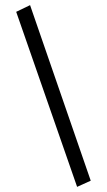

<svg xmlns="http://www.w3.org/2000/svg" viewBox="-20 -685 415 747"><path d="M280 42 333 18 97 -665 43 -639Z"/></svg>

Font: Inconsolata Condensed Thin
Style: Regular
Weight: 100
Width: 3
Monospace: yes
Designer: Raph Levien, Cyreal, Brenton Simpson
Foundry: Raph Levien, Cyreal, Google
Version: Version 3.100